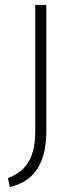

<svg xmlns="http://www.w3.org/2000/svg" viewBox="-20 -552 325 779"><path d="M168 -20Q168 145 61 193Q53 197 41.5 200.5Q30 204 20 207L12 171Q26 166 41 157Q82 135 102.5 92Q123 49 123 -20V-532H168Z"/></svg>

Font: Georama ExtraExtended ExtraLight
Style: Regular
Weight: 200
Width: 8
Designer: Jean-Baptiste Levee
Foundry: Production Type
Version: Version 1.000